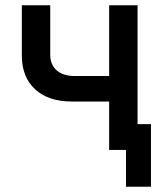

<svg xmlns="http://www.w3.org/2000/svg" viewBox="-20 -570 640 730"><path d="M395 0V-184H253Q164 -184 113.5 -230.5Q63 -277 63 -359V-550H171V-362Q171 -324 195.5 -302.5Q220 -281 264 -281H395V-550H503V-98H554V140H459V0Z"/></svg>

Font: Pitagon Sans Mono SemiBold
Style: Regular
Weight: 600
Monospace: yes
Designer: Travis Tran
Foundry: Pitagon
Version: Version 1.001; ttfautohint (v1.8.4.7-5d5b);gftools[0.9.26]